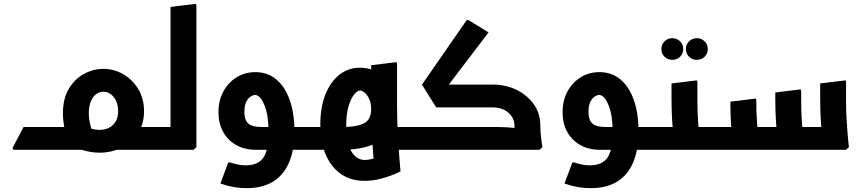

<svg xmlns="http://www.w3.org/2000/svg" viewBox="-20 -781 4496 1001"><path d="M576 0 577 -119H783V0ZM783 0V-119Q795 -119 799 -103Q803 -87 803 -60Q803 -35 799 -17.5Q795 0 783 0ZM50 0 45 -9 103 -119H272V0ZM499 15Q456 15 413 2Q370 -11 329 -37L402 -137Q431 -119 452.5 -111.5Q474 -104 499 -104Q529 -104 550.5 -116Q572 -128 584 -149.5Q596 -171 596 -201Q596 -231 585.5 -254Q575 -277 557.5 -290Q540 -303 519 -303Q498 -303 480.5 -289.5Q463 -276 453 -251Q443 -226 443 -190Q443 -164 449.5 -135Q456 -106 464 -91L346 -33Q328 -65 318 -107Q308 -149 308 -190Q308 -267 339 -318.5Q370 -370 418.5 -396Q467 -422 519 -422Q575 -422 623.5 -393.5Q672 -365 701.5 -315.5Q731 -266 731 -201Q731 -135 699 -86.5Q667 -38 614.5 -11.5Q562 15 499 15ZM222 0V-119H443V0ZM222 0Q211 0 206.5 -17.5Q202 -35 202 -61Q202 -87 206.5 -103Q211 -119 222 -119Z M869 0V-745L1001 -761L1004 -753V-14L989 0ZM783 0V-119H967V0ZM783 0Q772 0 767.5 -17.5Q763 -35 763 -61Q763 -87 767.5 -103Q772 -119 783 -119Z M1315 0Q1255 0 1211 -25Q1167 -50 1143 -94Q1119 -138 1119 -196Q1119 -257 1144.5 -304Q1170 -351 1213.5 -378Q1257 -405 1311 -405Q1375 -405 1420.5 -367Q1466 -329 1490.5 -259.5Q1515 -190 1515 -96H1380Q1380 -180 1358.5 -233Q1337 -286 1309 -286Q1300 -286 1287 -278Q1274 -270 1264 -250.5Q1254 -231 1254 -197Q1254 -156 1274 -137.5Q1294 -119 1341 -119H1601V0ZM1265 200Q1232 200 1200 194.5Q1168 189 1129 176L1170 66H1180Q1208 75 1226 78Q1244 81 1261 81Q1324 81 1352 42.5Q1380 4 1380 -96H1515Q1515 1 1486.5 67Q1458 133 1402.5 166.5Q1347 200 1265 200ZM1601 0V-119Q1613 -119 1617 -103Q1621 -87 1621 -60Q1621 -35 1617 -17.5Q1613 0 1601 0Z M2015 0V-119H2136V0ZM2136 0V-119Q2148 -119 2152 -103Q2156 -87 2156 -60Q2156 -35 2152 -17.5Q2148 0 2136 0ZM1881 162Q1774 162 1712 83Q1650 4 1650 -132Q1650 -222 1676.5 -288.5Q1703 -355 1749.5 -391.5Q1796 -428 1856 -428Q1910 -428 1954 -400.5Q1998 -373 2024 -324.5Q2050 -276 2050 -213Q2050 -107 1973 -53.5Q1896 0 1762 0H1712V-119H1762Q1844 -119 1879.5 -139Q1915 -159 1915 -211Q1915 -242 1905.5 -263.5Q1896 -285 1882.5 -297Q1869 -309 1857 -309Q1843 -309 1826 -288Q1809 -267 1797 -226Q1785 -185 1785 -126Q1785 -38 1811.5 7.5Q1838 53 1883 53Q1897 53 1919 48Q1941 43 1962 35L1929 66Q1923 -5 1919 -82Q1915 -159 1915 -227V-441L2047 -457L2050 -449V-227Q2050 -148 2055.5 -56.5Q2061 35 2068 113Q1965 162 1881 162ZM1601 0V-119H1712V0ZM1601 0Q1590 0 1585.5 -17.5Q1581 -35 1581 -61Q1581 -87 1585.5 -103Q1590 -119 1601 -119Z M2291 -302 2180 -340 2413 -676H2423L2527 -612ZM2136 0V-119H2571Q2596 -119 2620.5 -117.5Q2645 -116 2661 -114Q2677 -112 2677 -112V0ZM2254 -221 2180 -340H2551V-221ZM2662 -127Q2662 -153 2647.5 -174.5Q2633 -196 2608 -208.5Q2583 -221 2551 -221H2353V-232L2367 -340H2551Q2616 -340 2672 -313Q2728 -286 2762.5 -238Q2797 -190 2797 -127ZM2674 0Q2669 -34 2665.5 -67.5Q2662 -101 2662 -127H2797Q2797 -99 2800.5 -68Q2804 -37 2808 -14L2793 0ZM2136 0Q2125 0 2120.5 -17.5Q2116 -35 2116 -61Q2116 -87 2120.5 -103Q2125 -119 2136 -119Z M3109 0Q3049 0 3005 -25Q2961 -50 2937 -94Q2913 -138 2913 -196Q2913 -257 2938.5 -304Q2964 -351 3007.5 -378Q3051 -405 3105 -405Q3169 -405 3214.5 -367Q3260 -329 3284.5 -259.5Q3309 -190 3309 -96H3174Q3174 -180 3152.5 -233Q3131 -286 3103 -286Q3094 -286 3081 -278Q3068 -270 3058 -250.5Q3048 -231 3048 -197Q3048 -156 3068 -137.5Q3088 -119 3135 -119H3395V0ZM3059 200Q3026 200 2994 194.5Q2962 189 2923 176L2964 66H2974Q3002 75 3020 78Q3038 81 3055 81Q3118 81 3146 42.5Q3174 4 3174 -96H3309Q3309 1 3280.5 67Q3252 133 3196.5 166.5Q3141 200 3059 200ZM3395 0V-119Q3407 -119 3411 -103Q3415 -87 3415 -60Q3415 -35 3411 -17.5Q3407 0 3395 0Z M3485 -469Q3461 -469 3444.5 -485Q3428 -501 3428 -525Q3428 -549 3444.5 -565.5Q3461 -582 3485 -582Q3509 -582 3525.5 -565.5Q3542 -549 3542 -525Q3542 -501 3525.5 -485Q3509 -469 3485 -469ZM3613 -469Q3589 -469 3572.5 -485Q3556 -501 3556 -525Q3556 -549 3572.5 -565.5Q3589 -582 3613 -582Q3637 -582 3653.5 -565.5Q3670 -549 3670 -525Q3670 -501 3653.5 -485Q3637 -469 3613 -469Z M3575 0V-119H3702V0ZM3702 0V-119Q3714 -119 3718 -103Q3722 -87 3722 -60Q3722 -35 3718 -17.5Q3714 0 3702 0ZM3490 0 3493 -42Q3493 -42 3490 -74.5Q3487 -107 3484 -158Q3481 -209 3481 -265V-346L3613 -362L3616 -354V-247Q3616 -206 3618.5 -165Q3621 -124 3623.5 -89.5Q3626 -55 3628.5 -34.5Q3631 -14 3631 -14L3616 0ZM3395 0V-119H3501V0ZM3395 0Q3384 0 3379.5 -17.5Q3375 -35 3375 -61Q3375 -87 3379.5 -103Q3384 -119 3395 -119Z M3702 0V-119H4333V0ZM4031 0 4034 -42Q4034 -42 4031 -74.5Q4028 -107 4025 -158Q4022 -209 4022 -265V-299L4154 -315L4157 -307V-247Q4157 -206 4159.5 -165Q4162 -124 4164.5 -89.5Q4167 -55 4169.5 -34.5Q4172 -14 4172 -14L4157 0ZM3797 0 3800 -42Q3800 -42 3797 -68Q3794 -94 3791 -139Q3788 -184 3788 -240V-251L3920 -267L3923 -259V-247Q3923 -206 3925.5 -165Q3928 -124 3930.5 -89.5Q3933 -55 3935.5 -34.5Q3938 -14 3938 -14L3923 0ZM4265 0 4268 -42Q4268 -42 4265 -74.5Q4262 -107 4259 -158Q4256 -209 4256 -265V-346L4388 -362L4391 -354V-247Q4391 -206 4393.5 -165Q4396 -124 4398.5 -89.5Q4401 -55 4403.5 -34.5Q4406 -14 4406 -14L4391 0ZM3702 0Q3691 0 3686.5 -17.5Q3682 -35 3682 -61Q3682 -87 3686.5 -103Q3691 -119 3702 -119Z"/></svg>

Font: Fustat ExtraBold
Style: Regular
Weight: 800
Designer: Mohamed Gaber, Khaled Hosny, Laura Garcia Mut
Foundry: Kief Type Foundry, Alif Type Foundry, Hard Type Foundry
Version: Version 1.007